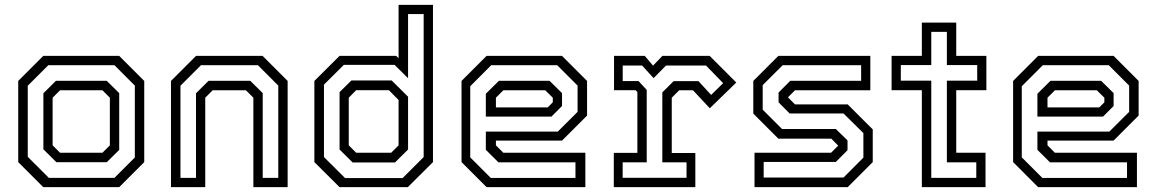

<svg xmlns="http://www.w3.org/2000/svg" viewBox="-20 -770 4760 790"><path d="M158 0 55 -103V-437L158 -540H470.5L573.5 -437V-103L470.5 0ZM180.8 -38.2H450.8L534.8 -122.2V-417.8L450.8 -501.8H178.8L94.2 -417.2V-124.8ZM212.2 -102.5 158.5 -155.8V-386.2L210.2 -437.5H419.2L470.5 -386.8V-153.2L419.2 -102.5ZM227 -141.5H401.5L432 -172V-368L401.5 -398.5H227L196.5 -368V-172Z M683.5 0V-437L786.5 -540H1060.5L1163.5 -437V0H1022.5V-368L992 -398.5H855L824.5 -368V0ZM722.5 -38.2H786.5V-386.2L838.2 -437.5H1009.8L1061 -386.8V-38.2H1125V-417.8L1041 -501.8H807L722.5 -417.2Z M1658 0H1377L1273.5 -103V-437L1377 -540H1610L1620 -530.5V-750H1761.5V-103ZM1605.2 -101.5H1431L1377.2 -154.8V-391L1426 -439H1591.5L1659 -372V-154.8ZM1589.5 -141.5 1620 -172V-358.5L1580 -399H1445.5L1415 -368V-172L1445.5 -141.5ZM1636.5 -37.2 1723.2 -123.8V-712.2H1659V-448L1603.5 -503.2H1394.8L1313 -421.8V-123.8L1399.8 -37.2Z M2292.5 -540 2395.5 -437V-294.5L2292.5 -191.5H2020.5V-172L2051 -141.5H2388.5V0H1982L1879 -103V-437L1982 -540ZM2241.2 -437.5 2292.5 -386.8V-333.8L2249 -290.2H1979V-384.2L2032.8 -437.5ZM2272.5 -501.8H2001.2L1914.8 -415.2V-122.5L1999.2 -38H2347.8V-102.2H2030.8L1979 -153.5V-228.5H2275L2356.5 -309.8V-417.8ZM2223.5 -398.5H2051L2020.5 -368V-328H2233.5L2254.5 -349V-368Z M2505.5 0V-141H2602.5V-391.5L2595 -399H2506.5V-540H2633L2667 -500L2705.5 -540H2900L3009.5 -430.5L2900.5 -324.5L2831.5 -398.5H2774.5L2744 -368V-140.5H2841V0ZM2542 -38.5H2804.8V-102.2H2705.2V-389.8L2751.8 -436.2H2853.8L2906 -379.5L2955.5 -427.8L2884.8 -500.5H2720.5L2669.2 -448.5L2622 -500.5H2542.2V-436.5H2607.2L2641 -400V-102.2H2542Z M3084.5 0V-141.5H3399.5L3430 -172V-169.5L3400.5 -199.5H3182.5L3079.5 -302.5V-437L3182.5 -540H3561V-398.5H3251L3220.5 -368V-371L3251 -340.5H3468L3571 -237.5V-103L3468 0ZM3122.2 -39.5H3450.8L3532.5 -121.5V-222.5L3450.5 -303.2H3229L3183.5 -348.8V-389.2L3231.5 -437.5H3523.2V-501.8H3200.5L3118.2 -419.8V-318.8L3197.8 -239.2H3419.2L3467.2 -192.2V-152L3419.2 -103.8H3122.2Z M3773 0V-399H3648.5V-540H3773V-677H3914.5V-540H4038.5V-399H3914.5V-141.5H4035V0ZM3811.8 -38.2H3997V-102.2H3876V-438.2H4000.8V-502.2H3876V-638.8H3811.8V-502.2H3686.5V-438.2H3811.8Z M4562 -540 4665 -437V-294.5L4562 -191.5H4290V-172L4320.5 -141.5H4658V0H4251.5L4148.5 -103V-437L4251.5 -540ZM4510.8 -437.5 4562 -386.8V-333.8L4518.5 -290.2H4248.5V-384.2L4302.2 -437.5ZM4542 -501.8H4270.8L4184.2 -415.2V-122.5L4268.8 -38H4617.2V-102.2H4300.2L4248.5 -153.5V-228.5H4544.5L4626 -309.8V-417.8ZM4493 -398.5H4320.5L4290 -368V-328H4503L4524 -349V-368Z"/></svg>

Font: Tourney Thin
Style: Regular
Weight: 100
Designer: Tyler Finck
Foundry: Etcetera Type Co
Version: Version 1.015